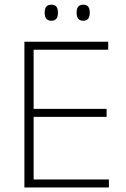

<svg xmlns="http://www.w3.org/2000/svg" viewBox="-20 -822 552 842"><path d="M87 0V-639H127.5V0ZM99.5 0V-35H457.5V0ZM109.5 -309.5V-344.5H447.5V-309.5ZM98.5 -604V-639H454.5V-604ZM205 -731Q190.5 -731 183.2 -739.8Q176 -748.5 176 -765V-768.5Q176 -784.5 183.2 -793Q190.5 -801.5 205 -801.5Q220 -801.5 227 -793Q234 -784.5 234 -768.5V-765Q234 -748.5 227 -739.8Q220 -731 205 -731ZM345 -731Q330.5 -731 323.2 -739.8Q316 -748.5 316 -765V-768.5Q316 -784.5 323.2 -793Q330.5 -801.5 345 -801.5Q359.5 -801.5 366.5 -793Q373.5 -784.5 373.5 -768.5V-765Q373.5 -748.5 366.5 -739.8Q359.5 -731 345 -731Z"/></svg>

Font: Anek Bangla Medium ExtraLight
Style: Regular
Weight: 250
Version: Version 1.003